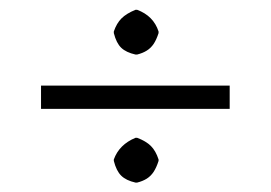

<svg xmlns="http://www.w3.org/2000/svg" viewBox="-20 -436 567 402"><path d="M218.3 -366.7V-370.1Q224.1 -387.2 234.4 -397.5Q244.6 -407.7 263.7 -415.5H267.1Q301.3 -402.8 312 -370.1V-366.7Q307.6 -353 301.8 -344.2Q295.9 -335.4 287.4 -330.1Q278.8 -324.7 267.1 -321.8H263.7Q244.1 -326.2 233.9 -335.9Q223.6 -345.7 218.3 -366.7ZM218.3 -99.1V-102.1Q229.5 -133.3 263.7 -147.5H267.1Q285.6 -140.6 295.9 -130.4Q306.2 -120.1 312 -102.1V-99.1Q307.6 -85.4 301.8 -76.4Q295.9 -67.4 287.4 -62Q278.8 -56.6 267.1 -53.7H263.7Q244.1 -58.1 233.9 -68.1Q223.6 -78.1 218.3 -99.1ZM460.9 -256.8V-208H65.9V-256.8Z"/></svg>

Font: Biolilbert
Style: Regular
Weight: 400
Designer: Philipp H. Poll
Foundry: Philipp H. Poll
Version: Version 1.1.0